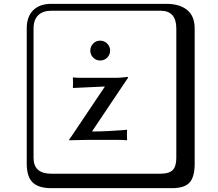

<svg xmlns="http://www.w3.org/2000/svg" viewBox="-20 -774 1140 1006"><path d="M468 -472.4Q453.1 -487.8 453.1 -508.8Q453.1 -529.8 468 -545.4Q482.9 -561 504.9 -561Q526.9 -561 542 -545.4Q557.1 -529.8 557.1 -508.8Q557.1 -487.8 542 -472.4Q526.9 -457 504.9 -457Q482.9 -457 468 -472.4ZM529.8 -320.8Q529.8 -320.8 362.8 -313L361.8 -315.9Q362.8 -321.8 362.8 -341.8Q362.8 -356 361.8 -366.2L362.8 -368.2Q386.7 -366.2 404.8 -366.2H586.9Q596.7 -366.2 610.8 -367.2Q625 -368.2 635.5 -369.6Q646 -371.1 647 -371.1Q650.9 -371.1 650.9 -366.2Q649.9 -365.2 628.9 -334L461.9 -85Q502 -85 547.4 -87.4Q592.8 -89.8 619.1 -91.8L645 -94.2L646 -90.8Q645 -85 645 -64.9Q645 -50.8 646 -41L645 -39.1Q621.1 -41 603 -41H433.1L344.2 -39.1L341.8 -42Q344.7 -44.9 357.9 -64.9ZM249 -717.8Q204.1 -717.8 179.9 -693.8Q155.8 -669.9 155.8 -625V53.2Q155.8 136.2 249 136.2H820.8Q865.7 136.2 884.8 117.2Q903.8 98.1 903.8 53.2V-625Q903.8 -717.8 820.8 -717.8ZM1000 84Q1000 152.8 973.4 182.4Q946.8 211.9 880.9 211.9H249Q181.2 211.9 150.6 181.4Q120.1 150.9 120.1 84V-625Q120.1 -687 154.1 -720.5Q188 -753.9 249 -753.9H851.1Q920.9 -753.9 960.4 -721.9Q1000 -689.9 1000 -625Z"/></svg>

Font: Linux Biolinum Keyboard O
Style: Regular
Weight: 700
Designer: Philipp H. Poll
Foundry: Philipp H. Poll
Version: Version 0.6.1